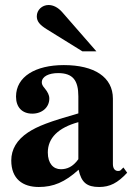

<svg xmlns="http://www.w3.org/2000/svg" viewBox="-20 -733 540 767"><path d="M365 -528 228 -685C212 -703 193 -713 174 -713C148 -713 127 -693 127 -668C127 -648 138 -634 167 -616L309 -528ZM473 -64 463 -54C460 -51 457 -50 452 -50C438 -50 431 -61 431 -78V-339C431 -425 357 -473 235 -473C122 -473 44 -427 44 -347C44 -305 68 -279 109 -279C149 -279 177 -305 177 -339C177 -353 171 -365 158 -381C149 -391 147 -398 147 -404C147 -428 176 -441 212 -441C271 -441 293 -412 293 -348V-280C177 -247 130 -229 92 -204C47 -174 25 -136 25 -92C25 -18 71 14 135 14C193 14 239 -5 294 -55C305 -4 327 14 376 14C419 14 450 -2 488 -43ZM293 -97C271 -66 247 -57 223 -57C193 -57 171 -80 171 -124C171 -182 213 -223 293 -245Z"/></svg>

Font: STIXGeneral
Style: Bold
Weight: 700
Designer: MicroPress Inc., with final additions and corrections provided by Coen Hoffman, Elsevier (retired)
Version: Version 1.1.0